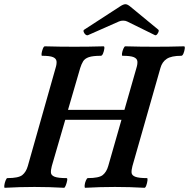

<svg xmlns="http://www.w3.org/2000/svg" viewBox="-31 -888 898 912"><path d="M-8 4Q-12 4 -10.5 -7.5Q-9 -19 -4.5 -30.5Q0 -42 4 -42Q57 -42 75 -56.5Q93 -71 101 -99L233 -565Q239 -584 237.5 -597Q236 -610 221 -616.5Q206 -623 169 -623Q165 -623 166.5 -634Q168 -645 172.5 -656.5Q177 -668 182 -668Q217 -667 252 -666.5Q287 -666 322 -666Q357 -666 392 -666.5Q427 -667 461 -668Q466 -668 464.5 -656.5Q463 -645 458.5 -634Q454 -623 448 -623Q410 -623 391 -616.5Q372 -610 364 -597Q356 -584 350 -565L292 -366H560L617 -565Q623 -584 621.5 -597Q620 -610 604.5 -616.5Q589 -623 551 -623Q547 -623 548.5 -634Q550 -645 555 -656.5Q560 -668 564 -668Q599 -667 634 -666.5Q669 -666 704 -666Q739 -666 774 -666.5Q809 -667 843 -668Q848 -668 846.5 -656.5Q845 -645 840.5 -634Q836 -623 830 -623Q783 -623 761 -608.5Q739 -594 731 -565L598 -99Q593 -80 594 -67.5Q595 -55 611.5 -48.5Q628 -42 667 -42Q671 -42 669.5 -30.5Q668 -19 664 -7.5Q660 4 655 4Q621 2 585.5 1Q550 0 515 0Q479 0 444 1Q409 2 374 4Q370 4 371 -7.5Q372 -19 377 -30.5Q382 -42 386 -42Q439 -42 457 -56.5Q475 -71 483 -99L546 -319H279L215 -99Q210 -80 211 -67.5Q212 -55 228.5 -48.5Q245 -42 285 -42Q290 -42 288 -30.5Q286 -19 281.5 -7.5Q277 4 273 4Q238 2 203 1Q168 0 133 0Q98 0 62.5 1Q27 2 -8 4ZM387 -721Q381 -719 375 -724Q369 -729 366.5 -736.5Q364 -744 369 -747L540 -858Q555 -868 565 -868Q575 -868 590 -855L721 -747Q726 -743 719 -730.5Q712 -718 705 -721L573 -786Q565 -790 554 -790Q543 -790 534 -786Z"/></svg>

Font: Junicode
Style: Bold Italic
Weight: 700
Italic angle: -11°
Designer: Peter S. Baker
Version: Version 2.100; ttfautohint (v1.8.4)